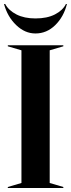

<svg xmlns="http://www.w3.org/2000/svg" viewBox="-21 -938 354 958"><path d="M18 -5 86 -25V-687L18 -707V-712H295V-707L227 -687V-25L295 -5V0H18ZM-1 -918H5Q22 -886 61 -866Q100 -846 156 -846Q214 -846 253 -866Q292 -886 308 -918H313Q297 -854 254.5 -812.5Q212 -771 156 -771Q103 -771 59.5 -813Q16 -855 -1 -918Z"/></svg>

Font: Nyght Serif Medium
Style: Regular
Weight: 500
Designer: Maksym Kobuzan
Version: Version 0.410